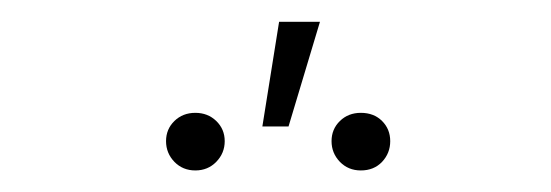

<svg xmlns="http://www.w3.org/2000/svg" viewBox="-20 -781 514 179"><path d="M240.2 -760.7H278.3L249 -663.1H224.6ZM162.1 -675.8Q173.8 -675.8 181.6 -668.2Q189.5 -660.6 189.5 -649.4Q189.5 -638.2 181.6 -630.1Q173.8 -622.1 162.1 -622.1Q150.4 -622.1 142.6 -630.1Q134.8 -638.2 134.8 -649.4Q134.8 -660.6 142.6 -668.2Q150.4 -675.8 162.1 -675.8ZM316.4 -675.8Q328.6 -675.8 336.2 -668.2Q343.8 -660.6 343.8 -649.4Q343.8 -638.2 336.2 -630.1Q328.6 -622.1 316.4 -622.1Q304.7 -622.1 296.9 -630.1Q289.1 -638.2 289.1 -649.4Q289.1 -660.6 296.9 -668.2Q304.7 -675.8 316.4 -675.8Z"/></svg>

Font: Pretendard Thin
Style: Regular
Weight: 100
Designer: Base glyphs from Inter by Rasmus Andersson; Hangeul glyphs from Noto Sans CJK(Source Han Sans) by Jang Soo-young and Kan
Foundry: Kil Hyung-jin
Version: Version 1.309